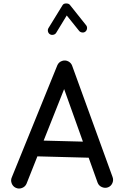

<svg xmlns="http://www.w3.org/2000/svg" viewBox="-20 -1038 712 1108"><path d="M71.3 45.9Q54.2 38.1 47.4 20Q40.5 2 48.3 -15.1L311 -661.6Q319.3 -680.2 338.6 -686.5Q357.9 -692.9 375.5 -683.1Q390.1 -674.8 396 -659.7L629.4 -17.1Q636.2 0.5 628.7 18.3Q621.1 36.1 603.5 43Q585.9 49.3 568.1 41.7Q550.3 34.2 543.5 16.6L491.7 -127.9L195.8 -135.7L132.8 22.9Q125 40 106.7 46.9Q88.4 53.7 71.3 45.9ZM350.1 -523.9 231.9 -226.6 458.5 -220.7ZM268.1 -840.3Q259.3 -845.7 256.8 -856.4Q254.4 -867.2 259.8 -876L340.8 -1007.8Q346.7 -1018.1 361.8 -1018.1Q377 -1018.1 383.3 -1009.8L477.1 -892.1Q483.4 -884.3 482.2 -873.3Q481 -862.3 472.7 -855.5Q464.8 -849.1 453.9 -850.6Q442.9 -852.1 436.5 -859.9L365.2 -948.7L304.2 -848.6Q298.8 -839.8 287.8 -837.4Q276.9 -835 268.1 -840.3Z"/></svg>

Font: Mikhak Medium
Style: Regular
Weight: 500
Designer: Amin Abedi
Version: Version 3.3